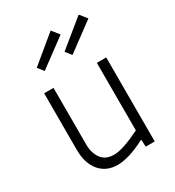

<svg xmlns="http://www.w3.org/2000/svg" viewBox="-177 -828 855 940"><g transform="rotate(-30 250.0 -358.0)"><path d="M374 0 372 -41Q276 9 212 9Q148 9 111 -35Q74 -79 74 -155V-475H127V-155Q127 -106 150.5 -74.5Q174 -43 222 -43Q270 -43 372 -93V-475H425V0ZM105 -601 255 -725 288 -684 131 -568ZM262 -601 413 -724 445 -684 288 -568Z"/></g></svg>

Font: Lekton
Style: Regular
Weight: 400
Designer: Paolo Mazzetti, Luciano Perondi, Raffaele Flato, Elena Papassissa, Emilio Macchia, Michela Povoleri, Tobias Seemiller, R
Version: Version 34.000